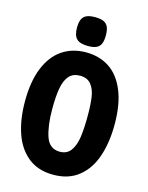

<svg xmlns="http://www.w3.org/2000/svg" viewBox="-140 -1036 879 1139"><g transform="rotate(15 300.0 -466.0)"><path d="M26 -361.5Q26 -483.5 60.2 -567.2Q94.5 -651 156.5 -693Q218.5 -735 302.5 -735Q384.5 -735 445.8 -694.8Q507 -654.5 541.2 -571.5Q575.5 -488.5 575.5 -365.5Q575.5 -254.5 546.5 -168.5Q517.5 -82.5 455.8 -32.8Q394 17 300 17Q206 17 144.8 -32.5Q83.5 -82 54.8 -167Q26 -252 26 -361.5ZM408 -374.5Q408 -443 401.2 -488.5Q394.5 -534 371.5 -563Q348.5 -592 303 -592Q260.5 -592 236.8 -565.5Q213 -539 203.5 -488.8Q194 -438.5 194 -359.5Q194 -256 216.2 -190.5Q238.5 -125 302.5 -125Q346.5 -125 369.8 -157.5Q393 -190 400.5 -243.2Q408 -296.5 408 -374.5ZM211 -862.5Q211 -895.5 219.8 -914.5Q228.5 -933.5 247.8 -942Q267 -950.5 299.5 -950.5Q332.5 -950.5 351.8 -942Q371 -933.5 379.8 -914.2Q388.5 -895 388.5 -862.5Q388.5 -829.5 380.2 -810.5Q372 -791.5 353.2 -782.8Q334.5 -774 302 -774Q253 -774 232 -794.2Q211 -814.5 211 -862.5Z"/></g></svg>

Font: JuliaMono Black
Style: Regular
Weight: 900
Monospace: yes
Designer: cormullion
Foundry: corm
Version: Version 0.054; ttfautohint (v1.8.4)